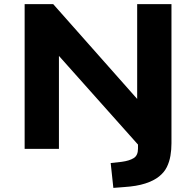

<svg xmlns="http://www.w3.org/2000/svg" viewBox="-20 -725 955 935"><path d="M532 190 519 69 573 63Q610 58 631 45Q652 32 652 -1V-66L668 -3L265 -455H267V0H100V-705H239L650 -241H648V-705H815V-27Q815 4 810 33.5Q805 63 792.5 88.5Q780 114 754.5 134.5Q729 155 687.5 168.5Q646 182 584 186Z"/></svg>

Font: Nunito Sans 7pt SemiExpanded ExtraBold
Style: Regular
Weight: 800
Width: 6
Designer: Vernon Adams
Foundry: Vernon Adams
Version: Version 3.101;gftools[0.9.27]